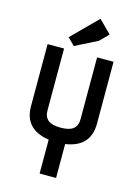

<svg xmlns="http://www.w3.org/2000/svg" viewBox="-129 -941 728 1012"><g transform="rotate(15 235.0 -435.5)"><path d="M280.8 -185.1V0H190.9V-185.1Q55.2 -205.1 55.2 -332V-669.9H145V-332Q145 -296.9 166.5 -279.5Q188 -262.2 234.9 -262.2Q282.2 -262.2 303.7 -279.5Q325.2 -296.9 325.2 -332V-669.9H415V-332Q415 -205.1 280.8 -185.1ZM357.9 -803.2 312 -756.8 190.9 -695.8 152.8 -733.9 290 -871.1Z"/></g></svg>

Font: Unica One
Style: Bold
Weight: 400
Designer: Eduardo Rodriguez Tunni
Foundry: Eduardo Rodriguez Tunni
Version: Version 1.001